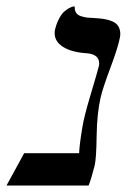

<svg xmlns="http://www.w3.org/2000/svg" viewBox="-68 -574 405 594"><path d="M243.2 -272Q231.9 -222.2 231 -153.3Q230 -84.5 225.1 -63Q214.8 -21.5 206.1 0H-47.9L6.8 -100.1H176.8Q177.7 -126 187 -181.2Q191.9 -212.9 212.4 -281.2Q232.4 -348.1 237.8 -369.1Q238.8 -373 238.8 -377.9Q238.8 -405.8 201.2 -409.2Q153.8 -412.1 127.4 -428.7Q101.1 -445.3 101.1 -471.2Q101.1 -479 102.1 -481.9Q106.9 -502 115 -516.8Q123 -531.7 131.1 -538.6Q139.2 -545.4 146.5 -549.3Q153.8 -553.2 158.2 -553.7L163.1 -554.2Q162.6 -542.5 167.2 -534.9Q171.9 -527.3 182.6 -523.9Q193.4 -520.5 201.9 -519.5Q210.4 -518.6 225.1 -518.1Q242.2 -517.1 254.4 -515.1Q266.6 -513.2 279.1 -508.1Q291.5 -502.9 297.9 -492.9Q304.2 -482.9 304.2 -467.8Q304.2 -461.9 300.8 -448.2Q294.4 -419.9 272.2 -360.6Q250 -301.3 243.2 -272Z"/></svg>

Font: Linux Libertine G
Style: Italic
Weight: 400
Italic angle: -12°
Designer: Philipp H. Poll
Foundry: Philipp H. Poll
Version: Version 5.1.3